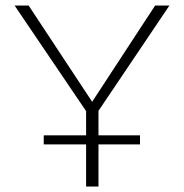

<svg xmlns="http://www.w3.org/2000/svg" viewBox="-20 -678 669 698"><path d="M338 -275V-186H489V-153H338V0H293V-153H139V-186H293V-274L33 -658H84L315 -308L544 -658H596Z"/></svg>

Font: EauTestText Light
Style: Regular
Weight: 300
Designer: Christian Thalmann (Catharsis Fonts)
Version: Version 0.001;PS 000.001;hotconv 1.0.88;makeotf.lib2.5.64775